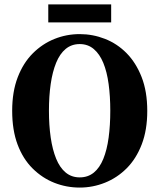

<svg xmlns="http://www.w3.org/2000/svg" viewBox="-20 -829 719 867"><path d="M340 18Q280 18 225.5 -3.5Q171 -25 127.5 -68Q84 -111 59.5 -176Q35 -241 35 -329Q35 -415 60 -480Q85 -545 128 -588Q171 -631 225.5 -653Q280 -675 340 -675Q399 -675 454 -653.5Q509 -632 551.5 -589Q594 -546 619.5 -481Q645 -416 645 -328Q645 -242 620 -177Q595 -112 552 -69Q509 -26 454 -4Q399 18 340 18ZM340 -28Q377 -28 403.5 -49.5Q430 -71 446.5 -111.5Q463 -152 470.5 -207.5Q478 -263 478 -329Q478 -394 470.5 -449.5Q463 -505 446.5 -545Q430 -585 403.5 -607.5Q377 -630 340 -630Q303 -630 276.5 -608Q250 -586 233.5 -545.5Q217 -505 209 -450Q201 -395 201 -329Q201 -263 209 -208Q217 -153 233.5 -112.5Q250 -72 276.5 -50Q303 -28 340 -28ZM198 -728V-809H482V-728Z"/></svg>

Font: Source Serif 4 36pt
Style: Bold
Weight: 700
Designer: Frank Grießhammer
Foundry: Adobe Systems Incorporated
Version: Version 4.004;hotconv 1.0.116;makeotfexe 2.5.65601